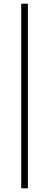

<svg xmlns="http://www.w3.org/2000/svg" viewBox="-20 -770 266 1040"><path d="M95 250V-750H131V250Z"/></svg>

Font: Mada Light
Style: Regular
Weight: 300
Designer: Khaled Hosny
Version: Version 1.5